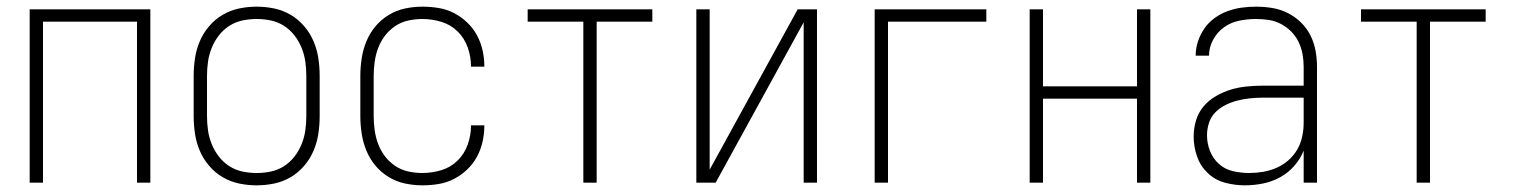

<svg xmlns="http://www.w3.org/2000/svg" viewBox="-20 -548 4540 576"><path d="M69 0V-520H431V0H391V-483H109V0Z M750 8Q723 8 697 2.5Q671 -3 648 -16.5Q625 -30 607.5 -50.5Q590 -71 579.5 -95.5Q569 -120 565 -146.5Q561 -173 561 -200V-320Q561 -347 565 -373.5Q569 -400 579.5 -424.5Q590 -449 607.5 -469.5Q625 -490 648 -503.5Q671 -517 697 -522.5Q723 -528 750 -528Q777 -528 803 -522.5Q829 -517 852 -503.5Q875 -490 892.5 -469.5Q910 -449 920.5 -424.5Q931 -400 935 -373.5Q939 -347 939 -320V-200Q939 -173 935 -146.5Q931 -120 920.5 -95.5Q910 -71 892.5 -50.5Q875 -30 852 -16.5Q829 -3 803 2.5Q777 8 750 8ZM750 -29Q772 -29 793 -33.5Q814 -38 832 -49.5Q850 -61 863.5 -78.5Q877 -96 885 -116Q893 -136 896 -157Q899 -178 899 -200V-320Q899 -342 896 -363Q893 -384 885 -404Q877 -424 863.5 -441.5Q850 -459 832 -470.5Q814 -482 793 -486.5Q772 -491 750 -491Q728 -491 707 -486.5Q686 -482 668 -470.5Q650 -459 636.5 -441.5Q623 -424 615 -404Q607 -384 604 -363Q601 -342 601 -320V-200Q601 -178 604 -157Q607 -136 615 -116Q623 -96 636.5 -78.5Q650 -61 668 -49.5Q686 -38 707 -33.5Q728 -29 750 -29Z M1247 8Q1221 8 1195 2.5Q1169 -3 1146 -17Q1123 -31 1106 -51.5Q1089 -72 1079 -96.5Q1069 -121 1065 -147.5Q1061 -174 1061 -200V-320Q1061 -346 1065 -372.5Q1069 -399 1079 -423.5Q1089 -448 1106 -468.5Q1123 -489 1146 -503Q1169 -517 1195 -522.5Q1221 -528 1247 -528Q1272 -528 1296 -524Q1320 -520 1341.5 -509Q1363 -498 1381 -481Q1399 -464 1410.5 -443Q1422 -422 1427.5 -398Q1433 -374 1433 -350V-348H1393V-349Q1393 -378 1383 -406Q1373 -434 1352.5 -454Q1332 -474 1304 -482.5Q1276 -491 1247 -491Q1226 -491 1205 -486.5Q1184 -482 1166 -470Q1148 -458 1135 -441Q1122 -424 1114.5 -404Q1107 -384 1104 -362.5Q1101 -341 1101 -320V-200Q1101 -179 1104 -157.5Q1107 -136 1114.5 -116Q1122 -96 1135 -79Q1148 -62 1166 -50Q1184 -38 1205 -33.5Q1226 -29 1247 -29Q1276 -29 1304 -37.5Q1332 -46 1352.5 -66Q1373 -86 1383 -114Q1393 -142 1393 -171V-172H1433V-170Q1433 -146 1427.5 -122Q1422 -98 1410.5 -77Q1399 -56 1381 -39Q1363 -22 1341.5 -11Q1320 0 1296 4Q1272 8 1247 8Z M1730 0V-483H1563V-520H1937V-483H1770V0Z M2069 0V-520H2109V-39L2373 -520H2431V0H2391V-481L2127 0Z M2604 0V-520H2939V-483H2644V0Z M3069 0V-520H3109V-289H3391V-520H3431V0H3391V-252H3109V0Z M3714 8Q3684 8 3654.5 0Q3625 -8 3603 -29Q3581 -50 3571 -79Q3561 -108 3561 -138Q3561 -163 3568 -186.5Q3575 -210 3590.5 -228.5Q3606 -247 3627.5 -259.5Q3649 -272 3672 -279Q3695 -286 3719.5 -288.5Q3744 -291 3768 -291H3891V-348Q3891 -367 3887.5 -386Q3884 -405 3875.5 -422.5Q3867 -440 3853.5 -453.5Q3840 -467 3823 -476Q3806 -485 3787 -488Q3768 -491 3748 -491Q3723 -491 3698 -486Q3673 -481 3652.5 -466.5Q3632 -452 3619.5 -429Q3607 -406 3607 -381H3567Q3567 -403 3574 -424Q3581 -445 3593.5 -463Q3606 -481 3624 -494Q3642 -507 3662.5 -514.5Q3683 -522 3704.5 -525Q3726 -528 3748 -528Q3773 -528 3797 -524Q3821 -520 3843 -509Q3865 -498 3882.5 -481Q3900 -464 3911 -442.5Q3922 -421 3926.5 -396.5Q3931 -372 3931 -348V0H3891V-96Q3881 -71 3862.5 -50Q3844 -29 3820 -16Q3796 -3 3769 2.5Q3742 8 3714 8ZM3727 -29Q3748 -29 3769 -32.5Q3790 -36 3809.5 -44.5Q3829 -53 3845 -67Q3861 -81 3871.5 -99Q3882 -117 3886.5 -138Q3891 -159 3891 -180V-255H3768Q3749 -255 3730 -253Q3711 -251 3693 -246.5Q3675 -242 3657.5 -233.5Q3640 -225 3626.5 -211.5Q3613 -198 3607 -179.5Q3601 -161 3601 -142Q3601 -118 3610 -95Q3619 -72 3637 -56Q3655 -40 3679 -34.5Q3703 -29 3727 -29Z M4230 0V-483H4063V-520H4437V-483H4270V0Z"/></svg>

Font: Iosevka Curly Extralight
Style: Regular
Weight: 200
Monospace: yes
Designer: Belleve Invis
Foundry: Belleve Invis
Version: Version 22.1.2; ttfautohint (v1.8.4)